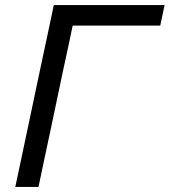

<svg xmlns="http://www.w3.org/2000/svg" viewBox="-20 -733 666 753"><path d="M40 0Q52.5 -59 64.2 -114Q76 -169 90 -236L140 -473Q154.5 -541 166.5 -597Q178.5 -653 191 -713H625.5L608.5 -632.5H265Q256.5 -592 247.8 -550.5Q239 -509 228.5 -461.5L181 -236Q166.5 -169 155 -114Q143.5 -59 131 0Z"/></svg>

Font: Commissioner
Style: Italic
Weight: 400
Italic angle: -12°
Designer: Kostas Bartsokas
Foundry: Kostas Bartsokas
Version: Version 1.000; ttfautohint (v1.8.3)